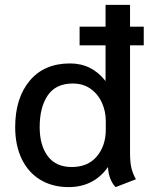

<svg xmlns="http://www.w3.org/2000/svg" viewBox="-20 -754 650 784"><path d="M511 -569V-129Q511 -90 517 -66.5Q523 -43 535 -22L452 10Q439 -3 430.5 -24.5Q422 -46 421 -72Q363 10 260 10Q194 10 144.5 -20Q95 -50 68.5 -105.5Q42 -161 42 -235Q42 -353 101 -424Q160 -495 266 -495Q355 -495 411 -423V-569H305V-645H411V-734H511V-645H567V-569ZM412 -259Q412 -299 396.5 -334Q381 -369 350.5 -391Q320 -413 277 -413Q208 -413 175 -364.5Q142 -316 142 -235Q142 -161 175 -116.5Q208 -72 273 -72Q339 -72 375.5 -115.5Q412 -159 412 -225Z"/></svg>

Font: Niramit Medium
Style: Regular
Weight: 500
Designer: Katatrad Aksorn Co.,Ltd.
Foundry: Cadson Demak Co.,Ltd.
Version: Version 1.000; ttfautohint (v1.6)